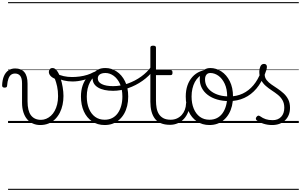

<svg xmlns="http://www.w3.org/2000/svg" viewBox="-76 -1161 2840 1812"><path d="M303 19Q267 19 235.5 5.5Q204 -8 181 -34.5Q158 -61 145 -101Q132 -141 132 -193V-374Q132 -424 114.5 -445.5Q97 -467 66 -467Q44 -467 28.5 -455.5Q13 -444 3.5 -418.5Q-6 -393 -9 -352Q-9 -343 -15 -338.5Q-21 -334 -33 -334Q-43 -334 -49.5 -338.5Q-56 -343 -56 -355Q-54 -408 -38.5 -443.5Q-23 -479 4 -497Q31 -515 67 -515Q96 -515 117.5 -506.5Q139 -498 154 -480Q169 -462 176.5 -435Q184 -408 184 -370V-204Q184 -160 192 -127Q200 -94 216 -73Q232 -52 255.5 -41Q279 -30 311 -30Q336 -30 360 -40Q384 -50 404.5 -68.5Q425 -87 440 -114.5Q455 -142 463.5 -176.5Q472 -211 472 -253Q472 -305 463 -345.5Q454 -386 442 -417Q413 -430 399 -447Q385 -464 385 -483Q385 -496 393.5 -507.5Q402 -519 420 -519Q443 -519 462 -493Q481 -467 494.5 -425.5Q508 -384 515.5 -338.5Q523 -293 523 -255Q523 -213 514.5 -172.5Q506 -132 488.5 -97.5Q471 -63 445 -37Q419 -11 383.5 4Q348 19 303 19ZM0 621H604V631H0ZM0 -20H604V0H0ZM0 -505H604V-500H0ZM0 -1141H604V-1131H0Z M608 -392Q566 -392 525.5 -401.5Q485 -411 446 -431Q439 -435 437.5 -442.5Q436 -450 438.5 -457Q441 -464 446 -467.5Q451 -471 457 -467Q487 -451 524.5 -442.5Q562 -434 604 -434Q639 -434 676.5 -439Q714 -444 747.5 -454.5Q781 -465 805 -479Q813 -484 819 -478.5Q825 -473 825.5 -464.5Q826 -456 818 -451Q772 -422 716 -407Q660 -392 608 -392ZM604 621V631ZM604 -20V0ZM604 -505V-500ZM604 -1141V-1131Z M912 19Q844 19 793 -15.5Q742 -50 715 -110.5Q688 -171 688 -250Q688 -308 704 -354.5Q720 -401 750.5 -435Q781 -469 824 -487Q867 -505 921 -505Q929 -505 931.5 -498Q934 -491 931.5 -483.5Q929 -476 920 -476Q888 -476 860.5 -465.5Q833 -455 811 -435Q789 -415 774 -387Q759 -359 751 -324.5Q743 -290 743 -250Q743 -185 763.5 -135.5Q784 -86 821.5 -58.5Q859 -31 912 -31Q951 -31 982 -46.5Q1013 -62 1034.5 -91.5Q1056 -121 1067.5 -161.5Q1079 -202 1079 -250Q1079 -321 1055.5 -371Q1032 -421 995.5 -446.5Q959 -472 920 -472Q908 -472 901.5 -479Q895 -486 895 -495.5Q895 -505 901.5 -512Q908 -519 920 -519Q975 -519 1024 -487Q1073 -455 1103.5 -394.5Q1134 -334 1134 -250Q1134 -202 1124 -161Q1114 -120 1095 -87Q1076 -54 1048.5 -30Q1021 -6 987 6.5Q953 19 912 19ZM604 621H1205V631H604ZM604 -20H1205V0H604ZM604 -505H1205V-500H604ZM604 -1141H1205V-1131H604Z M992 -304Q901 -304 849.5 -335Q798 -366 798 -421Q798 -451 812 -472.5Q826 -494 853 -506.5Q880 -519 919 -519Q931 -519 937.5 -512Q944 -505 944 -495.5Q944 -486 937.5 -479Q931 -472 919 -472Q886 -472 866.5 -459Q847 -446 847 -420Q847 -386 885.5 -367Q924 -348 992 -348Q1061 -348 1130 -372.5Q1199 -397 1256.5 -438.5Q1314 -480 1349 -530Q1356 -541 1362.5 -541Q1369 -541 1374 -534.5Q1379 -528 1379.5 -518.5Q1380 -509 1374 -500Q1332 -443 1269 -398.5Q1206 -354 1133.5 -329Q1061 -304 992 -304ZM1205 621V631ZM1205 -20V0ZM1205 -505V-500ZM1205 -1141V-1131Z M1529 17Q1478 17 1442.5 2Q1407 -13 1385.5 -41.5Q1364 -70 1353.5 -110Q1343 -150 1343 -201V-711Q1343 -721 1349.5 -725.5Q1356 -730 1369 -730Q1383 -730 1389.5 -725.5Q1396 -721 1396 -711V-500H1533Q1544 -500 1548 -494Q1552 -488 1552 -475Q1552 -463 1548 -457.5Q1544 -452 1533 -452H1396V-213Q1396 -175 1402 -142Q1408 -109 1423.5 -84.5Q1439 -60 1466 -45.5Q1493 -31 1536 -31Q1546 -31 1551 -23.5Q1556 -16 1555.5 -7Q1555 2 1548.5 9.5Q1542 17 1529 17ZM1205 621H1593V631H1205ZM1205 -20H1593V0H1205ZM1205 -505H1593V-500H1205ZM1205 -1141H1593V-1131H1205Z M1528 17Q1517 17 1511.5 9.5Q1506 2 1506.5 -7Q1507 -16 1514 -23.5Q1521 -31 1534 -31Q1567 -31 1593.5 -43Q1620 -55 1639 -76Q1658 -97 1668.5 -125Q1679 -153 1680 -186Q1681 -198 1690 -201.5Q1699 -205 1707.5 -201.5Q1716 -198 1715 -186Q1714 -142 1699.5 -104.5Q1685 -67 1660.5 -40Q1636 -13 1602 2Q1568 17 1528 17ZM1593 621V631ZM1593 -20V0ZM1593 -505V-500ZM1593 -1141V-1131Z M1901 19Q1833 19 1782 -15.5Q1731 -50 1704 -110.5Q1677 -171 1677 -250Q1677 -308 1693 -354.5Q1709 -401 1739.5 -435Q1770 -469 1813 -487Q1856 -505 1910 -505Q1918 -505 1920.5 -498Q1923 -491 1920.5 -483.5Q1918 -476 1909 -476Q1877 -476 1849.5 -465.5Q1822 -455 1800 -435Q1778 -415 1763 -387Q1748 -359 1740 -324.5Q1732 -290 1732 -250Q1732 -185 1752.5 -135.5Q1773 -86 1810.5 -58.5Q1848 -31 1901 -31Q1940 -31 1971 -46.5Q2002 -62 2023.5 -91.5Q2045 -121 2056.5 -161.5Q2068 -202 2068 -250Q2068 -321 2044.5 -371Q2021 -421 1984.5 -446.5Q1948 -472 1909 -472Q1897 -472 1890.5 -479Q1884 -486 1884 -495.5Q1884 -505 1890.5 -512Q1897 -519 1909 -519Q1964 -519 2013 -487Q2062 -455 2092.5 -394.5Q2123 -334 2123 -250Q2123 -202 2113 -161Q2103 -120 2084 -87Q2065 -54 2037.5 -30Q2010 -6 1976 6.5Q1942 19 1901 19ZM1593 621H2194V631H1593ZM1593 -20H2194V0H1593ZM1593 -505H2194V-500H1593ZM1593 -1141H2194V-1131H1593Z M2086 -207Q2024 -207 1973 -222Q1922 -237 1885 -265Q1848 -293 1828.5 -331Q1809 -369 1809 -416Q1809 -439 1816 -458Q1823 -477 1836.5 -490.5Q1850 -504 1867.5 -511.5Q1885 -519 1908 -519Q1920 -519 1926.5 -512Q1933 -505 1933 -495.5Q1933 -486 1927 -479Q1921 -472 1908 -472Q1885 -472 1872 -456Q1859 -440 1859 -412Q1859 -375 1875.5 -346Q1892 -317 1922.5 -295.5Q1953 -274 1995 -262.5Q2037 -251 2089 -251Q2158 -251 2215 -278Q2272 -305 2315.5 -356.5Q2359 -408 2387 -483Q2392 -493 2401.5 -492Q2411 -491 2418.5 -483.5Q2426 -476 2422 -465Q2393 -383 2344 -325Q2295 -267 2230 -237Q2165 -207 2086 -207ZM2194 621V631ZM2194 -20V0ZM2194 -505V-500ZM2194 -1141V-1131Z M2492 19Q2450 19 2412 7Q2374 -5 2345 -27Q2339 -33 2338.5 -41.5Q2338 -50 2346 -59Q2353 -68 2360.5 -69.5Q2368 -71 2377 -65Q2405 -45 2432.5 -36Q2460 -27 2497 -27Q2548 -27 2577.5 -58.5Q2607 -90 2607 -144Q2607 -186 2590 -215.5Q2573 -245 2546 -266.5Q2519 -288 2489 -307.5Q2459 -327 2432 -350.5Q2405 -374 2388 -406Q2371 -438 2371 -485Q2371 -511 2381.5 -534.5Q2392 -558 2416 -558Q2429 -558 2436 -550.5Q2443 -543 2443 -530Q2443 -519 2437.5 -499.5Q2432 -480 2422 -456Q2423 -427 2441 -404.5Q2459 -382 2486 -363.5Q2513 -345 2543 -325Q2573 -305 2600 -280.5Q2627 -256 2644 -223Q2661 -190 2661 -144Q2661 -71 2615 -26Q2569 19 2492 19ZM2194 621H2744V631H2194ZM2194 -20H2744V0H2194ZM2194 -505H2744V-500H2194ZM2194 -1141H2744V-1131H2194Z"/></svg>

Font: Playwrite BR Guides
Style: Regular
Weight: 400
Designer: Veronika Burian, José Scaglione
Foundry: TypeTogether
Version: Version 1.003